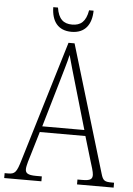

<svg xmlns="http://www.w3.org/2000/svg" viewBox="-61 -932 678 977"><g transform="rotate(5 277.5 -444.0)"><path d="M274 -771C343 -771 376 -817 377 -888H354C344 -829 317 -808 274 -808C230 -808 204 -830 195 -888H171C172 -816 205 -771 274 -771ZM-2 0H188V-25H159C115 -25 104 -35 104 -55C104 -72 117 -113 124 -135L158 -249H391L428 -125C435 -103 446 -69 446 -55C446 -34 437 -25 394 -25H370V0H557V-25H546C509 -25 500 -30 490 -65L295 -714H264L78 -99C59 -35 51 -25 15 -25H-2ZM168 -279 234 -505C249 -559 268 -618 275 -653C285 -616 301 -560 321 -492L383 -279Z"/></g></svg>

Font: Noto Serif Devanagari Condensed ExtraLight
Style: Regular
Weight: 200
Width: 3
Designer: Universal Thirst, Indian Type Foundry and the Monotype Design Team
Foundry: Monotype Imaging Inc.
Version: Version 2.004